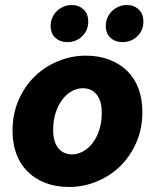

<svg xmlns="http://www.w3.org/2000/svg" viewBox="-20 -734 640 766"><path d="M256 12Q203 12 161.5 -4Q120 -20 90.5 -49Q61 -78 45.5 -119.5Q30 -161 30 -212Q30 -280 54.5 -335.5Q79 -391 119.5 -430Q160 -469 213 -490.5Q266 -512 322 -512Q374 -512 416 -496Q458 -480 487.5 -451Q517 -422 532.5 -380.5Q548 -339 548 -288Q548 -220 523.5 -164.5Q499 -109 458.5 -70Q418 -31 365 -9.5Q312 12 256 12ZM268 -118Q290 -118 311.5 -130Q333 -142 349.5 -163.5Q366 -185 376 -215.5Q386 -246 386 -284Q386 -332 365.5 -357Q345 -382 310 -382Q287 -382 266 -370Q245 -358 228.5 -336.5Q212 -315 202 -284Q192 -253 192 -216Q192 -168 212.5 -143Q233 -118 268 -118ZM248 -566Q220 -566 201 -583Q182 -600 182 -632Q182 -648 188.5 -663Q195 -678 206 -689Q217 -700 232.5 -707Q248 -714 266 -714Q294 -714 313 -696.5Q332 -679 332 -648Q332 -613 308 -589.5Q284 -566 248 -566ZM468 -566Q440 -566 421 -583Q402 -600 402 -632Q402 -648 408.5 -663Q415 -678 426 -689Q437 -700 452.5 -707Q468 -714 486 -714Q514 -714 533 -696.5Q552 -679 552 -648Q552 -613 528 -589.5Q504 -566 468 -566Z"/></svg>

Font: Source Code Pro Black
Style: Italic
Weight: 900
Italic angle: -11°
Monospace: yes
Designer: Paul D. Hunt, Teo Tuominen
Foundry: Adobe Systems Incorporated
Version: Version 1.050;PS 1.000;hotconv 16.6.51;makeotf.lib2.5.65220